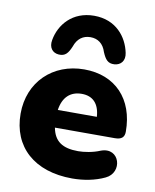

<svg xmlns="http://www.w3.org/2000/svg" viewBox="-86 -825 727 901"><g transform="rotate(10 277.5 -374.0)"><path d="M157 -551C188 -549 201 -566 215 -599C228 -638 255 -657 290 -657C325 -657 352 -638 364 -599C378 -566 391 -549 422 -551C452 -553 473 -576 465 -613C450 -687 394 -759 290 -759C186 -759 128 -687 115 -613C108 -576 127 -553 157 -551ZM320 11C373 11 428 1 474 -21C550 -56 517 -173 430 -141C395 -126 353 -120 325 -120C251 -120 211 -146 199 -210H484C516 -210 530 -222 530 -249C530 -404 436 -503 288 -503C138 -503 29 -398 29 -247C29 -89 139 11 320 11ZM296 -388C348 -388 380 -357 384 -294H198C207 -356 242 -388 296 -388Z"/></g></svg>

Font: Nunito Black
Style: Regular
Weight: 900
Designer: Vernon Adams
Foundry: Vernon Adams
Version: Version 3.602